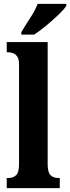

<svg xmlns="http://www.w3.org/2000/svg" viewBox="-20 -979 365 999"><path d="M15 0V-53H25Q49 -53 64 -67.5Q79 -82 79 -125V-646Q79 -673 69 -686Q59 -699 46 -703Q33 -707 25 -707H15V-760H228V-125Q228 -82 243 -67.5Q258 -53 282 -53H291V0ZM91 -812Q110 -844 136.5 -884.5Q163 -925 176 -959H325V-949Q315 -932 286 -904Q257 -876 222 -847Q187 -818 158 -799H91Z"/></svg>

Font: Noto Serif Khmer ExtraCondensed ExtraBold
Style: Regular
Weight: 800
Width: 2
Designer: Danh Hong and the Monotype Design Team
Foundry: Monotype Imaging Inc.
Version: Version 2.004; ttfautohint (v1.8.4.7-5d5b)